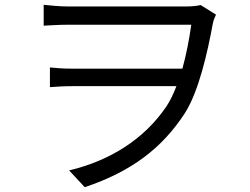

<svg xmlns="http://www.w3.org/2000/svg" viewBox="-20 -738 1040 800"><path d="M816 -717C799 -713 777 -711 755 -711H265C224 -711 184 -716 162 -718V-631C185 -632 225 -635 265 -635H777C769 -578 757 -513 740 -452H277C246 -452 215 -454 188 -457V-375C219 -377 246 -379 280 -379H715C703 -347 689 -318 673 -294C582 -160 441 -69 268 -28L333 42C530 -24 656 -122 750 -266C808 -357 844 -516 867 -641C870 -656 876 -668 880 -677Z"/></svg>

Font: Noto Sans Mono CJK JP Regular
Style: Regular
Weight: 400
Designer: Ryoko NISHIZUKA (kana & ideographs); Paul D. Hunt (Latin, Greek & Cyrillic); Wenlong ZHANG (bopomofo); Sandoll Communica
Foundry: Adobe Systems Incorporated
Version: Version 1.004;PS 1.004;hotconv 1.0.82;makeotf.lib2.5.63406